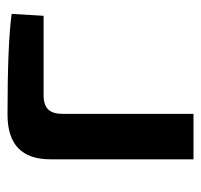

<svg xmlns="http://www.w3.org/2000/svg" viewBox="-32 -503 535 511"><g transform="rotate(-90 235.5 -247.5)"><path d="M186 -495Q374 -495 454 -484L449 -399H238Q212 -399 200 -387Q188 -375 188 -348V0H67V-381Q67 -495 186 -495Z"/></g></svg>

Font: Exo 2 Semi Bold
Style: Regular
Weight: 600
Designer: Natanael Gama
Version: Version 1.001;PS 001.001;hotconv 1.0.88;makeotf.lib2.5.64775